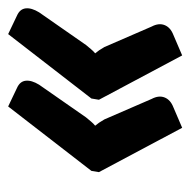

<svg xmlns="http://www.w3.org/2000/svg" viewBox="-18 -500 456 459"><g transform="rotate(-90 209.5 -271.0)"><path d="M306 -63 200 -262 203 -280 357 -479 401 -458Q417 -451 418.5 -437Q420 -423 409 -405L331 -293Q326 -287 321 -281Q316 -275 311 -271Q318 -263 326 -249L375 -136Q384 -119 378.5 -105Q373 -91 355 -84L306 -63ZM133 -63 27 -262 30 -280 184 -479 228 -458Q244 -451 245.5 -437Q247 -423 236 -405L158 -293Q153 -287 148 -281Q143 -275 138 -271Q145 -263 153 -249L202 -136Q211 -119 205.5 -105Q200 -91 182 -84L133 -63Z"/></g></svg>

Font: Aleo ExtraBold
Style: Italic
Weight: 800
Italic angle: -7°
Designer: Alessio Laiso
Foundry: Alessio Laiso
Version: Version 2.001;gftools[0.9.29]